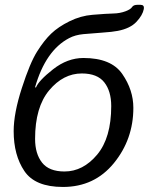

<svg xmlns="http://www.w3.org/2000/svg" viewBox="-20 -759 611 788"><path d="M36.1 -220.7Q36.1 -293.9 69.6 -397.5Q103 -501 132.1 -547.1Q161.1 -593.3 190.2 -621.1Q219.2 -648.9 265.1 -671.6Q311 -694.3 359.4 -698.2Q418.5 -703.1 445.3 -703.6Q472.2 -704.1 495.6 -712.9Q516.1 -720.7 522 -730Q527.8 -739.3 544.4 -739.3H556.2Q573.2 -739.3 570.3 -722.2Q565.4 -696.3 539.8 -669.2Q514.2 -642.1 463.4 -632.3Q441.4 -627.9 398.4 -625Q355.5 -622.1 322 -618.9Q288.6 -615.7 263.7 -602.5Q167.5 -552.2 124 -401.4L127.4 -399.4Q138.2 -427.7 197.5 -474.4Q256.8 -521 322.3 -521Q436.5 -521 481.9 -455.3Q527.3 -389.6 527.3 -316.4Q527.3 -187.5 447.5 -89.6Q367.7 8.3 238.3 8.3Q124 8.3 80.1 -56.9Q36.1 -122.1 36.1 -220.7ZM124 -189Q124 -127.9 152.6 -91.6Q181.2 -55.2 244.6 -55.2Q320.8 -55.2 378.7 -124.3Q436.5 -193.4 436.5 -323.7Q436.5 -384.8 408 -421.1Q379.4 -457.5 315.9 -457.5Q239.7 -457.5 181.9 -388.4Q124 -319.3 124 -189Z"/></svg>

Font: Istok Web
Style: BoldItalic
Weight: 700
Italic angle: -13°
Designer: Andrey V. Panov
Foundry: Andrey V. Panov
Version: Version 1.0.2g